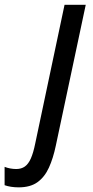

<svg xmlns="http://www.w3.org/2000/svg" viewBox="-148 -558 398 818"><path d="M-68.4 240.2Q-85.4 240.2 -100.8 237.8Q-116.2 235.4 -128.4 231V152.8Q-117.7 157.2 -104.5 159.7Q-91.3 162.1 -78.6 162.1Q-57.1 162.1 -42 151.4Q-26.9 140.6 -16.4 116.7Q-5.9 92.8 2 53.7L127 -537.6H217.3L89.8 62.5Q78.6 116.2 60.5 156Q42.5 195.8 12 218Q-18.6 240.2 -68.4 240.2Z"/></svg>

Font: Open Sans SemiCondensed Medium
Style: Italic
Weight: 500
Width: 4
Italic angle: -12°
Designer: Monotype Design Team
Foundry: Monotype Imaging Inc.
Version: Version 3.000